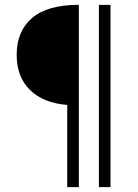

<svg xmlns="http://www.w3.org/2000/svg" viewBox="-20 -694 569 794"><path d="M306 -674V80H258V-260Q159 -268 104 -322Q49 -376 49 -467Q49 -565 112.5 -619.5Q176 -674 306 -674ZM389 -674H437V80H389Z"/></svg>

Font: Murecho Light
Style: Regular
Weight: 300
Designer: Neil Summerour
Foundry: Positype
Version: Version 1.010; ttfautohint (v1.8.3)